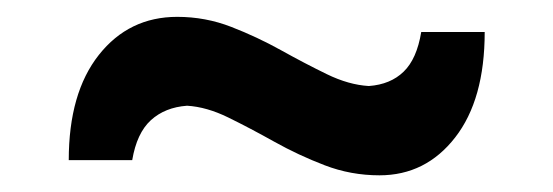

<svg xmlns="http://www.w3.org/2000/svg" viewBox="-20 -441 659 229"><path d="M432.6 -231.9Q398.4 -231.9 367.2 -243.9Q335.9 -255.9 307.1 -272Q278.3 -288.1 252.4 -300.8Q226.6 -313.5 203.1 -314.9Q176.8 -313 159.9 -297.6Q143.1 -282.2 137.7 -250H62Q62 -330.1 97.9 -375.5Q133.8 -420.9 191.4 -420.9Q225.1 -420.9 255.9 -408.9Q286.6 -397 315.2 -381.1Q343.8 -365.2 369.9 -352.5Q396 -339.8 419.9 -338.4Q445.8 -340.3 461.4 -355.5Q477.1 -370.6 482.4 -402.8H558.1Q558.1 -322.3 522.9 -277.1Q487.8 -231.9 432.6 -231.9Z"/></svg>

Font: Pinar DS1 SemiBold
Style: Regular
Weight: 600
Designer: Amin Abedi
Version: Version 3.000